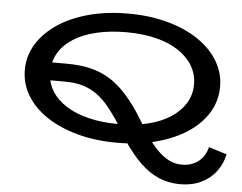

<svg xmlns="http://www.w3.org/2000/svg" viewBox="-59 -773 1331 1056"><g transform="rotate(5 606.5 -245.0)"><path d="M972 210Q910 210 856 187.5Q802 165 751.5 116.5Q701 68 651 -8L588 -113Q561 -152 533.5 -185.5Q506 -219 472.5 -244Q439 -269 395.5 -283Q352 -297 293 -297H185V-396H293Q366 -396 423.5 -382.5Q481 -369 528 -340.5Q575 -312 616.5 -268Q658 -224 698 -164L775 -41Q806 6 837.5 37.5Q869 69 902 85.5Q935 102 973 102Q1026 102 1063.5 73Q1101 44 1113 -7L1213 24Q1202 77 1170 119.5Q1138 162 1087.5 186Q1037 210 972 210ZM606 13Q487 13 388 -14Q289 -41 217.5 -88.5Q146 -136 106.5 -201Q67 -266 67 -343Q67 -419 106.5 -484Q146 -549 217.5 -597.5Q289 -646 388 -673Q487 -700 606 -700Q726 -700 825 -673Q924 -646 995.5 -597.5Q1067 -549 1106 -484Q1145 -419 1145 -343Q1145 -266 1106 -201Q1067 -136 995.5 -88.5Q924 -41 825 -14Q726 13 606 13ZM606 -90Q696 -90 769 -108Q842 -126 893.5 -160Q945 -194 973 -240Q1001 -286 1001 -343Q1001 -400 973 -446.5Q945 -493 893.5 -527Q842 -561 769 -579Q696 -597 606 -597Q515 -597 441.5 -579.5Q368 -562 315.5 -529Q263 -496 235 -449Q207 -402 207 -343Q207 -286 235 -239.5Q263 -193 315.5 -159.5Q368 -126 441.5 -108Q515 -90 606 -90Z"/></g></svg>

Font: BioRhyme Expanded SemiBold
Style: Regular
Weight: 600
Width: 7
Designer: Aoife Mooney
Foundry: Aoife Mooney Type
Version: Version 1.600;gftools[0.9.33]